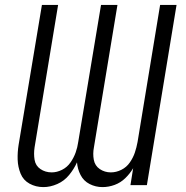

<svg xmlns="http://www.w3.org/2000/svg" viewBox="-20 -755 760 783"><path d="M157 8Q185 8 213.5 -4.5Q242 -17 262 -41.5Q282 -66 294 -93Q296 -66 308.5 -41.5Q321 -17 345.5 -4.5Q370 8 398 8Q423 8 447.5 -1Q472 -10 491 -28.5Q510 -47 523 -69L512 0H579L700 -735H633L541 -176Q537 -154 530 -133Q523 -112 509.5 -92.5Q496 -73 475 -62.5Q454 -52 432 -52Q407 -52 387 -65.5Q367 -79 362.5 -103.5Q358 -128 363 -154L459 -735H392L299 -176Q296 -154 288.5 -133Q281 -112 267.5 -92.5Q254 -73 233 -62.5Q212 -52 191 -52Q165 -52 145 -65.5Q125 -79 121 -103.5Q117 -128 121 -154L217 -735H151L56 -165Q51 -134 52 -104Q53 -74 64 -47Q75 -20 100.5 -6Q126 8 157 8Z"/></svg>

Font: Iosevka Sparkle Light
Style: Italic
Weight: 300
Italic angle: -9°
Designer: Belleve Invis
Foundry: Belleve Invis
Version: Version 4.5.0; ttfautohint (v1.8.3)